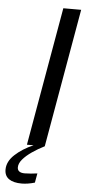

<svg xmlns="http://www.w3.org/2000/svg" viewBox="-110 -701 420 922"><g transform="rotate(5 99.5 -240.0)"><path d="M40 0 157 -668H243L126 0ZM31 188Q-9 188 -30.5 173Q-52 158 -52 128Q-52 89 -16.5 56Q19 23 72 0H126Q94 16 66.5 35Q39 54 22.5 73.5Q6 93 6 112Q6 125 15 131.5Q24 138 41 138Q54 138 71 136.5Q88 135 102 133L94 178Q77 183 61 185.5Q45 188 31 188Z"/></g></svg>

Font: Gantari
Style: Italic
Weight: 400
Italic angle: -10°
Designer: Anugrah Pasau
Foundry: Lafontype
Version: Version 1.000; ttfautohint (v1.8.3)